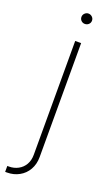

<svg xmlns="http://www.w3.org/2000/svg" viewBox="-191 -718 558 953"><g transform="rotate(20 88.5 -241.0)"><path d="M114.3 -530.3V71.3Q114.3 109.4 97.7 138.4Q81.1 167.5 52.2 183.3Q23.4 199.2 -11.7 199.2H-21.5V168H-12.7Q13.7 168 35.6 156.2Q57.6 144.5 70.3 122.6Q83 100.6 83 71.3V-530.3ZM71.3 -653.3Q71.3 -664.6 79.6 -672.6Q87.9 -680.7 98.6 -680.7Q110.4 -680.7 118.7 -672.6Q127 -664.6 127 -653.3Q127 -641.6 118.7 -633.8Q110.4 -626 98.6 -626Q87.4 -626 79.3 -633.8Q71.3 -641.6 71.3 -653.3Z"/></g></svg>

Font: Pretendard GOV Thin
Style: Regular
Weight: 100
Designer: Base glyphs from Inter by Rasmus Andersson; Hangeul glyphs from Noto Sans CJK(Source Han Sans) by Jang Soo-young and Kan
Foundry: Kil Hyung-jin
Version: Version 1.309